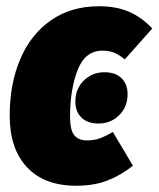

<svg xmlns="http://www.w3.org/2000/svg" viewBox="-20 -574 507 614"><path d="M467 -483 379 -384Q361 -399 345 -405.5Q329 -412 308 -412Q252 -412 228 -349.5Q204 -287 204 -201Q204 -158 217.5 -141.5Q231 -125 258 -125Q280 -125 297.5 -131Q315 -137 341 -152L405 -44Q366 -13 323 3.5Q280 20 224 20Q122 20 66.5 -39Q11 -98 11 -204Q11 -306 45 -385.5Q79 -465 143.5 -509.5Q208 -554 296 -554Q353 -554 393.5 -536Q434 -518 467 -483ZM221 -249Q221 -290 248 -316.5Q275 -343 314 -343Q349 -343 368.5 -324Q388 -305 388 -273Q388 -232 361 -205.5Q334 -179 295 -179Q260 -179 240.5 -198Q221 -217 221 -249Z"/></svg>

Font: Fira Sans Extra Condensed Black
Style: Italic
Weight: 900
Width: 3
Italic angle: -8°
Designer: Carrois Corporate & Edenspiekermann AG
Foundry: Carrois Corporate GbR & Edenspiekermann AG
Version: Version 4.203